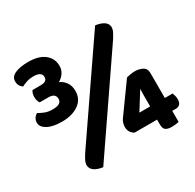

<svg xmlns="http://www.w3.org/2000/svg" viewBox="-140 -779 958 941"><g transform="rotate(-30 339.5 -308.5)"><path d="M124 -494Q160 -494 160 -520Q160 -550 113 -550Q93 -550 76 -544.5Q59 -539 46 -532Q24 -546 24 -573Q24 -599 52.5 -611.5Q81 -624 127 -624Q187 -624 219 -598Q251 -572 251 -530Q251 -508 238.5 -490Q226 -472 208 -463Q229 -454 243 -434.5Q257 -415 257 -385Q257 -339 220.5 -313Q184 -287 126 -287Q73 -287 44 -303.5Q15 -320 15 -344Q15 -358 22 -369Q29 -380 40 -385Q55 -376 73 -369Q91 -362 116 -362Q166 -362 166 -393Q166 -424 126 -424H77Q73 -430 70 -439Q67 -448 67 -459Q67 -481 77 -494ZM533 -63H406Q394 -69 386 -81Q378 -93 378 -110Q378 -133 391 -152L509 -316Q519 -318 531 -320.5Q543 -323 557 -323Q580 -323 599.5 -313Q619 -303 619 -276V-136H663Q665 -130 668 -120.5Q671 -111 671 -100Q671 -80 662 -71.5Q653 -63 640 -63H619V-1Q613 1 601.5 2.5Q590 4 579 4Q556 4 544.5 -4Q533 -12 533 -36ZM536 -178Q536 -188 536 -203Q536 -218 537 -235L475 -136H536ZM501 -615Q530 -611 547.5 -600Q565 -589 567 -569Q567 -555 560 -541Q553 -527 542 -510L188 7Q159 3 141.5 -8.5Q124 -20 122 -40Q122 -54 129 -68Q136 -82 147 -99Z"/></g></svg>

Font: Baloo Da 2
Style: Bold
Weight: 700
Designer: Noopur Datye, Sulekha Rajkumar and Ek Type
Foundry: Ek Type
Version: Version 1.640;hotconv 1.0.111;makeotfexe 2.5.65597; ttfautoh